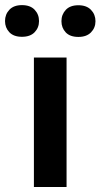

<svg xmlns="http://www.w3.org/2000/svg" viewBox="-64 -749 402 769"><path d="M71.8 0H202.6V-518.6H71.8ZM-43.9 -664.6Q-43.9 -638.2 -26.6 -619.9Q-9.3 -601.6 23.9 -601.6Q57.1 -601.6 74.7 -619.9Q92.3 -638.2 92.3 -664.6Q92.3 -691.4 74.7 -710Q57.1 -728.5 23.9 -728.5Q-8.8 -728.5 -26.4 -710Q-43.9 -691.4 -43.9 -664.6ZM182.1 -664.1Q182.1 -637.7 199.2 -619.4Q216.3 -601.1 250 -601.1Q282.7 -601.1 300.5 -619.4Q318.4 -637.7 318.4 -664.1Q318.4 -690.9 300.5 -709.5Q282.7 -728 250 -728Q216.8 -728 199.5 -709.5Q182.1 -690.9 182.1 -664.1Z"/></svg>

Font: Roboto Flex
Style: wght 600 wdth 140 opsz 13.0 GRAD 0.00 slnt 0.00 XTRA 468 XOPQ 96 YOPQ 79 YTLC 514 YTUC 712 YTAS 750 YTDE -203.00 YTFI 738
Weight: 600
Width: 8
Designer: Berlow after Robertson
Foundry: Google
Version: Version 3.100